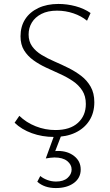

<svg xmlns="http://www.w3.org/2000/svg" viewBox="-20 -685 558 973"><path d="M415 -158Q415 -198 397 -226Q379 -254 349.5 -274Q320 -294 284.5 -310Q249 -326 213.5 -342.5Q178 -359 149 -380Q120 -401 102 -430Q84 -459 84 -501Q84 -551 107.5 -587.5Q131 -624 174.5 -644.5Q218 -665 276 -665Q320 -665 363 -653.5Q406 -642 439 -619L421 -580Q392 -604 352 -617.5Q312 -631 269 -631Q222 -631 190 -614.5Q158 -598 141.5 -571Q125 -544 125 -510Q125 -475 143 -450Q161 -425 190.5 -407Q220 -389 256 -373.5Q292 -358 327 -340.5Q362 -323 391.5 -300.5Q421 -278 439.5 -245.5Q458 -213 458 -167Q458 -113 432.5 -73.5Q407 -34 361.5 -12.5Q316 9 254 9Q194 9 141.5 -10Q89 -29 54 -63L78 -98Q113 -64 161 -45Q209 -26 261 -26Q335 -26 375 -62.5Q415 -99 415 -158ZM255 0H291L254 96L228 87Q237 84 249.5 82Q262 80 274 80Q323 80 356 106Q389 132 389 174Q389 217 354 242.5Q319 268 263 268Q234 268 210.5 260Q187 252 169 236L184 207Q200 220 221 227.5Q242 235 264 235Q302 235 322.5 216.5Q343 198 343 174Q343 149 320.5 131Q298 113 256 113Q247 113 235 114.5Q223 116 212 118Z"/></svg>

Font: Ysabeau ExtraLight
Style: Regular
Weight: 250
Designer: Christian Thalmann (Catharsis Fonts)
Version: Version 2.002